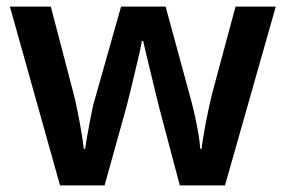

<svg xmlns="http://www.w3.org/2000/svg" viewBox="-20 -562 866 582"><path d="M462 -238Q457 -257 450.5 -285Q444 -313 436.5 -343Q429 -373 423 -398.5Q417 -424 414 -438H410Q408 -424 402 -398.5Q396 -373 389 -343Q382 -313 375 -284.5Q368 -256 363 -237L297 0H162L10 -542H134L202 -282Q209 -255 215.5 -222.5Q222 -190 227 -160Q232 -130 234 -111H238Q240 -124 243.5 -145Q247 -166 251.5 -189Q256 -212 260 -232Q264 -252 268 -263L347 -542H482L558 -263Q563 -245 569.5 -216.5Q576 -188 581 -159Q586 -130 587 -111H591Q593 -128 598 -157.5Q603 -187 610 -220.5Q617 -254 624 -282L694 -542H816L662 0H525Z"/></svg>

Font: Noto Sans New Tai Lue SemiBold
Style: Regular
Weight: 600
Version: Version 2.003